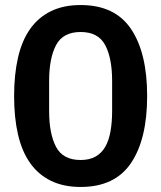

<svg xmlns="http://www.w3.org/2000/svg" viewBox="-20 -730 640 762"><path d="M300 12Q232 12 182 -12.5Q132 -37 99.5 -83Q67 -129 51.5 -196Q36 -263 36 -349Q36 -434 51.5 -501.5Q67 -569 99.5 -615Q132 -661 182 -685.5Q232 -710 300 -710Q436 -710 500 -615Q564 -520 564 -349Q564 -178 500 -83Q436 12 300 12ZM300 -95Q335 -95 359 -108.5Q383 -122 397.5 -147Q412 -172 418.5 -208.5Q425 -245 425 -290V-409Q425 -499 397.5 -551Q370 -603 300 -603Q230 -603 202.5 -551Q175 -499 175 -409V-289Q175 -199 202.5 -147Q230 -95 300 -95Z"/></svg>

Font: IBM Plex Mono SmBld
Style: Regular
Weight: 600
Monospace: yes
Designer: Mike Abbink, Paul van der Laan, Pieter van Rosmalen
Foundry: Bold Monday
Version: Version 2.3